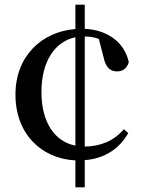

<svg xmlns="http://www.w3.org/2000/svg" viewBox="-20 -748 613 820"><path d="M342 52V-64C430 -71 491 -115 528 -180L509 -196C465 -145 408 -123 342 -122V-592C363 -592 382 -589 402 -582L423 -501C432 -458 453 -443 480 -443C504 -443 523 -456 530 -483C512 -565 442 -620 342 -625V-728H302V-624C159 -613 46 -509 46 -344C46 -174 159 -70 302 -63V52ZM302 -126C216 -143 157 -222 157 -355C157 -488 216 -571 302 -589Z"/></svg>

Font: Noto Serif CJK JP SemiBold
Style: Regular
Weight: 600
Designer: Ryoko NISHIZUKA 西塚涼子 (kana & ideographs); Frank Grießhammer (Latin, Greek & Cyrillic); Wenlong ZHANG 张文龙 (bopomofo); San
Foundry: Adobe
Version: Version 2.001;hotconv 1.1.0;makeotfexe 2.6.0